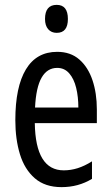

<svg xmlns="http://www.w3.org/2000/svg" viewBox="-20 -825 458 789"><path d="M215 -612Q270 -612 306 -580.5Q342 -549 360 -495.5Q378 -442 378 -375V-319H123Q126 -125 242 -125Q271 -125 299.5 -134Q328 -143 358 -162V-90Q302 -56 233 -56Q165 -56 123 -92.5Q81 -129 62 -191Q43 -253 43 -331Q43 -468 86.5 -540Q130 -612 215 -612ZM215 -546Q174 -546 151 -506Q128 -466 124 -383H302Q302 -427 293 -464Q284 -501 264.5 -523.5Q245 -546 215 -546ZM213 -805Q259 -805 259 -747Q259 -690 213 -690Q191 -690 178 -705Q165 -720 165 -747Q165 -805 213 -805Z"/></svg>

Font: Noto Sans Malayalam UI ExtraCondensed
Style: Regular
Weight: 400
Width: 2
Designer: Jelle Bosma - Monotype Design Team
Foundry: Monotype Imaging Inc.
Version: Version 2.104; ttfautohint (v1.8.4.7-5d5b)